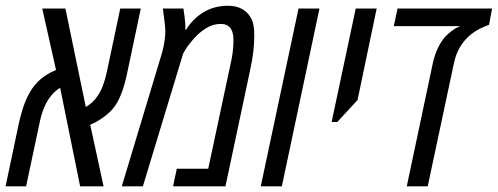

<svg xmlns="http://www.w3.org/2000/svg" viewBox="-48 -660 1763 680"><path d="M-28.3 0 19 -224.1Q24.9 -251 33.9 -278.8Q43 -306.6 55.2 -328.6Q71.3 -358.4 94.5 -378.4Q117.7 -398.4 150.4 -412.1L101.6 -629.9H183.6L255.9 -281.2Q268.1 -288.1 278.3 -297.4Q288.6 -306.6 297.4 -319.8Q308.1 -335 316.2 -356Q324.2 -377 330.1 -403.8L377.9 -629.9H450.7L402.3 -400.9Q393.1 -356.9 380.9 -326.2Q368.7 -295.4 352.1 -275.4Q341.8 -263.2 328.1 -252.2Q314.5 -241.2 299.8 -232.4Q285.2 -223.6 271.5 -218.3L318.8 0H235.8L165 -349.1Q153.8 -342.3 144.3 -333.3Q134.8 -324.2 127 -313Q114.7 -295.9 106 -273.2Q97.2 -250.5 91.3 -220.7L44.4 0Z M383.3 0 523.4 -464.8Q527.3 -477.1 530.5 -491.9Q533.7 -506.8 535.6 -521.5Q537.6 -536.1 537.6 -547.9Q537.6 -556.2 536.6 -566.7Q535.6 -577.1 533.7 -592.3Q531.7 -607.4 528.8 -629.9H601.6Q604 -615.2 605.7 -601.1Q607.4 -586.9 608.4 -574.2Q608.4 -568.8 608.4 -564.5Q608.4 -560.1 607.9 -555.2H611.3Q635.3 -594.2 673.3 -616.9Q711.4 -639.6 758.3 -639.6Q789.1 -639.6 808.8 -628.4Q828.6 -617.2 838.9 -599.6Q844.2 -590.8 847.2 -581.3Q850.1 -571.8 851.3 -560.1Q852.5 -548.3 852.5 -532.7Q852.5 -505.9 849.1 -476.6Q845.7 -447.3 836.9 -407.2L750.5 0H564.9L578.1 -62.5H689.5L763.7 -410.6Q769 -433.6 772.2 -450.4Q775.4 -467.3 777.1 -482.9Q778.8 -498.5 778.8 -518.1Q778.8 -535.6 774.4 -548.3Q770 -561 760.3 -568.1Q750.5 -575.2 733.4 -575.2Q710 -575.2 689 -564Q668 -552.7 649.9 -535.2Q637.2 -522.5 625.2 -507.6Q613.3 -492.7 606.9 -481L600.6 -470.2L458 0Z M875.5 0 1009.3 -629.9H1083.5L950.2 0Z M1126.5 -228 1211.9 -629.9H1286.1L1218.3 -305.7L1146.5 -228Z M1392.6 0 1485.4 -438.5Q1491.2 -464.8 1502.4 -488.8Q1513.7 -512.7 1527.3 -528.3Q1536.6 -538.6 1550 -549.1Q1563.5 -559.6 1574.2 -564L1581.5 -567.4H1346.7L1359.9 -629.9H1694.8L1684.1 -572.3Q1673.3 -568.8 1653.6 -559.3Q1633.8 -549.8 1615.2 -534.2Q1594.7 -516.1 1580.6 -492.4Q1566.4 -468.8 1559.1 -433.6L1466.8 0Z"/></svg>

Font: Open Sans Condensed
Style: Italic
Weight: 400
Width: 3
Italic angle: -12°
Designer: Monotype Design Team
Foundry: Monotype Imaging Inc.
Version: Version 3.000